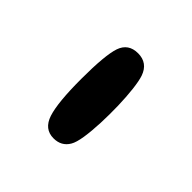

<svg xmlns="http://www.w3.org/2000/svg" viewBox="-128 -761 832 832"><g transform="rotate(45 288.0 -345.0)"><path d="M287.6 -85Q230.5 -85 210.4 -146Q190.4 -207.5 190.4 -352.1Q190.4 -497.6 208.5 -551.3Q227.1 -605 286.1 -605Q345.7 -605 365.7 -546.9Q373.5 -523.9 378.7 -480Q383.8 -436 385.3 -382.8Q386.7 -329.6 384.5 -277.1Q382.3 -224.6 376 -183.6Q369.6 -142.6 358.4 -124Q335.4 -85 287.6 -85Z"/></g></svg>

Font: Odor Mean Chey
Style: Regular
Weight: 400
Designer: Danh Hong
Version: Version 8.002; ttfautohint (v1.8.3)